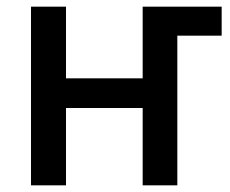

<svg xmlns="http://www.w3.org/2000/svg" viewBox="-20 -548 690 576"><path d="M512 -441V8H408V-224H178V8H73V-528H178V-313H408V-528H645V-441Z"/></svg>

Font: Repo Medium
Style: Regular
Weight: 500
Designer: Stefan Peev
Foundry: Context Ltd
Version: Version 1.502